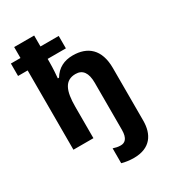

<svg xmlns="http://www.w3.org/2000/svg" viewBox="-236 -876 1092 1231"><g transform="rotate(-30 310.5 -260.0)"><path d="M383 240C507 240 554 162 554 62V-327C554 -466 480 -526 371 -526C307 -526 257 -501 224 -446H215C217 -466 221 -516 221 -565V-587H356V-679H221V-760H73V-679H2V-587H73V0H221V-232C221 -350 247 -414 327 -414C379 -414 406 -377 406 -304V45C406 110 380 128 350 128C329 128 314 124 295 118V228C317 235 354 240 383 240Z"/></g></svg>

Font: Noto Sans Display
Style: Bold
Weight: 700
Designer: Monotype Design Team
Foundry: Monotype Imaging Inc.
Version: Version 1.900